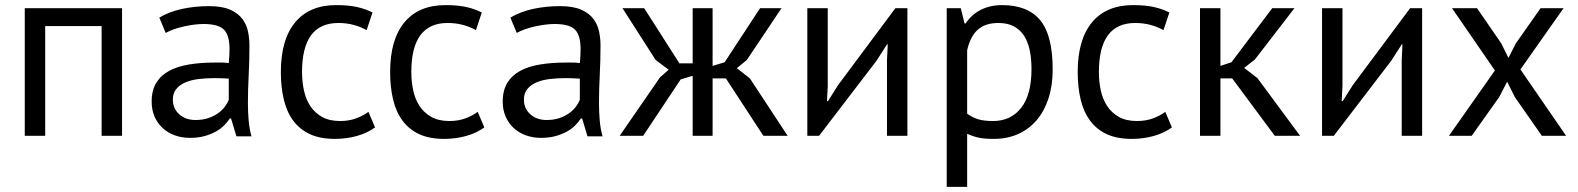

<svg xmlns="http://www.w3.org/2000/svg" viewBox="-20 -532 6182 752"><path d="M378 -430H157V0H77V-500H458V0H378Z M604 -463Q642 -486 692.5 -497Q743 -508 798 -508Q850 -508 881.5 -494Q913 -480 929.5 -457.5Q946 -435 951.5 -408Q957 -381 957 -354Q957 -294 954 -237Q951 -180 951 -129Q951 -92 954 -59Q957 -26 965 2H906L885 -68H880Q871 -54 857.5 -40.5Q844 -27 825 -16.5Q806 -6 781 1Q756 8 724 8Q692 8 664.5 -2Q637 -12 617 -30.5Q597 -49 585.5 -75Q574 -101 574 -134Q574 -178 592 -207.5Q610 -237 642.5 -254.5Q675 -272 720.5 -279.5Q766 -287 821 -287Q835 -287 848.5 -287Q862 -287 876 -285Q879 -315 879 -339Q879 -394 857 -416Q835 -438 777 -438Q760 -438 740.5 -435.5Q721 -433 700.5 -428.5Q680 -424 661.5 -417.5Q643 -411 629 -403ZM746 -62Q774 -62 796 -69.5Q818 -77 834 -88.5Q850 -100 860.5 -114Q871 -128 876 -141V-224Q862 -225 847.5 -225.5Q833 -226 819 -226Q788 -226 758.5 -222.5Q729 -219 706.5 -209.5Q684 -200 670.5 -183.5Q657 -167 657 -142Q657 -107 682 -84.5Q707 -62 746 -62Z M1449 -33Q1419 -11 1378 0.5Q1337 12 1292 12Q1234 12 1194 -6.5Q1154 -25 1128.5 -59.5Q1103 -94 1091.5 -142.5Q1080 -191 1080 -250Q1080 -377 1136 -444.5Q1192 -512 1297 -512Q1345 -512 1378.5 -504.5Q1412 -497 1439 -483L1416 -414Q1393 -427 1365 -434.5Q1337 -442 1305 -442Q1163 -442 1163 -250Q1163 -212 1170.5 -177.5Q1178 -143 1195.5 -116.5Q1213 -90 1241.5 -74Q1270 -58 1312 -58Q1348 -58 1376.5 -69Q1405 -80 1423 -94Z M1877 -33Q1847 -11 1806 0.5Q1765 12 1720 12Q1662 12 1622 -6.5Q1582 -25 1556.5 -59.5Q1531 -94 1519.5 -142.5Q1508 -191 1508 -250Q1508 -377 1564 -444.5Q1620 -512 1725 -512Q1773 -512 1806.5 -504.5Q1840 -497 1867 -483L1844 -414Q1821 -427 1793 -434.5Q1765 -442 1733 -442Q1591 -442 1591 -250Q1591 -212 1598.5 -177.5Q1606 -143 1623.5 -116.5Q1641 -90 1669.5 -74Q1698 -58 1740 -58Q1776 -58 1804.5 -69Q1833 -80 1851 -94Z M1979 -463Q2017 -486 2067.5 -497Q2118 -508 2173 -508Q2225 -508 2256.5 -494Q2288 -480 2304.5 -457.5Q2321 -435 2326.5 -408Q2332 -381 2332 -354Q2332 -294 2329 -237Q2326 -180 2326 -129Q2326 -92 2329 -59Q2332 -26 2340 2H2281L2260 -68H2255Q2246 -54 2232.5 -40.5Q2219 -27 2200 -16.5Q2181 -6 2156 1Q2131 8 2099 8Q2067 8 2039.5 -2Q2012 -12 1992 -30.5Q1972 -49 1960.5 -75Q1949 -101 1949 -134Q1949 -178 1967 -207.5Q1985 -237 2017.5 -254.5Q2050 -272 2095.5 -279.5Q2141 -287 2196 -287Q2210 -287 2223.5 -287Q2237 -287 2251 -285Q2254 -315 2254 -339Q2254 -394 2232 -416Q2210 -438 2152 -438Q2135 -438 2115.5 -435.5Q2096 -433 2075.5 -428.5Q2055 -424 2036.5 -417.5Q2018 -411 2004 -403ZM2121 -62Q2149 -62 2171 -69.5Q2193 -77 2209 -88.5Q2225 -100 2235.5 -114Q2246 -128 2251 -141V-224Q2237 -225 2222.5 -225.5Q2208 -226 2194 -226Q2163 -226 2133.5 -222.5Q2104 -219 2081.5 -209.5Q2059 -200 2045.5 -183.5Q2032 -167 2032 -142Q2032 -107 2057 -84.5Q2082 -62 2121 -62Z M2646 -221 2499 0H2407L2565 -229L2599 -259L2548 -297L2418 -500H2503L2641 -284H2693V-500H2771V-274L2818 -288L2957 -500H3041L2905 -297L2866 -265L2917 -225L3065 0H2970L2823 -225H2771V0H2693V-235Z M3454 -296 3457 -358H3454L3413 -294L3188 0H3142V-500H3222V-195L3219 -136H3223L3262 -198L3487 -500H3534V0H3454Z M3688 -500H3743L3758 -440H3762Q3785 -475 3821.5 -493.5Q3858 -512 3905 -512Q4005 -512 4054 -453Q4103 -394 4103 -260Q4103 -197 4086.5 -146.5Q4070 -96 4040 -61Q4010 -26 3967.5 -7Q3925 12 3873 12Q3836 12 3814.5 7.5Q3793 3 3768 -8V200H3688ZM3890 -442Q3839 -442 3809.5 -415.5Q3780 -389 3768 -335V-87Q3786 -73 3809 -65.5Q3832 -58 3870 -58Q3939 -58 3979.5 -109.5Q4020 -161 4020 -261Q4020 -302 4013 -335.5Q4006 -369 3990.5 -392.5Q3975 -416 3950.5 -429Q3926 -442 3890 -442Z M4570 -33Q4540 -11 4499 0.5Q4458 12 4413 12Q4355 12 4315 -6.5Q4275 -25 4249.5 -59.5Q4224 -94 4212.5 -142.5Q4201 -191 4201 -250Q4201 -377 4257 -444.5Q4313 -512 4418 -512Q4466 -512 4499.5 -504.5Q4533 -497 4560 -483L4537 -414Q4514 -427 4486 -434.5Q4458 -442 4426 -442Q4284 -442 4284 -250Q4284 -212 4291.5 -177.5Q4299 -143 4316.5 -116.5Q4334 -90 4362.5 -74Q4391 -58 4433 -58Q4469 -58 4497.5 -69Q4526 -80 4544 -94Z M4806 -225H4760V0H4680V-500H4760V-274L4803 -288L4963 -500H5050L4895 -299L4853 -266L4905 -226L5072 0H4973Z M5470 -296 5473 -358H5470L5429 -294L5204 0H5158V-500H5238V-195L5235 -136H5239L5278 -198L5503 -500H5550V0H5470Z M5835 -256 5667 -500H5765L5860 -362L5888 -305L5917 -362L6014 -500H6104L5935 -260L6114 0H6019L5913 -152L5883 -212L5852 -152L5744 0H5655Z"/></svg>

Font: PTSans
Style: Regular
Weight: 400
Designer: A.Korolkova, O.Umpeleva, V.Yefimov
Foundry: ParaType Ltd
Version: Version 2.003W OFL